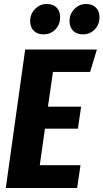

<svg xmlns="http://www.w3.org/2000/svg" viewBox="-20 -941 518 961"><path d="M465 -693 431 -581H245L220 -407H386L370 -297H205L179 -114H383L366 0H9L106 -693ZM131 -835Q131 -871 155.5 -896Q180 -921 214 -921Q246 -921 263.5 -903Q281 -885 281 -855Q281 -818 257 -793.5Q233 -769 197 -769Q167 -769 149 -787Q131 -805 131 -835ZM328 -835Q328 -871 352.5 -896Q377 -921 411 -921Q442 -921 460 -903Q478 -885 478 -855Q478 -818 454 -793.5Q430 -769 395 -769Q364 -769 346 -787Q328 -805 328 -835Z"/></svg>

Font: Fira Sans Extra Condensed
Style: Bold Italic
Weight: 700
Width: 3
Italic angle: -8°
Designer: Carrois Corporate & Edenspiekermann AG
Foundry: Carrois Corporate GbR & Edenspiekermann AG
Version: Version 4.203